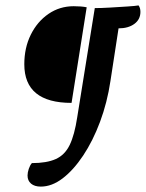

<svg xmlns="http://www.w3.org/2000/svg" viewBox="-20 -604 540 711"><path d="M131 87Q108 87 95 76Q82 65 82 46Q82 35 86.5 21.5Q91 8 98 0Q153 0 186.5 -15Q220 -30 238 -67Q256 -104 266 -170L331 -574Q354 -574 388 -576Q422 -578 452.5 -580Q483 -582 493 -584Q500 -575 500 -560Q500 -532 477.5 -515.5Q455 -499 419 -499L389 -304Q377 -224 350.5 -153Q324 -82 288 -28Q252 26 212 56.5Q172 87 131 87ZM245 -223Q70 -223 70 -366Q70 -427 94 -475.5Q118 -524 159.5 -552.5Q201 -581 253 -581Q282 -581 301 -577Z"/></svg>

Font: Petrona SemiBold
Style: Italic
Weight: 600
Italic angle: -9°
Designer: Ringo R. Seeber
Foundry: Ringo R. Seeber
Version: Version 2.001; ttfautohint (v1.8.3)